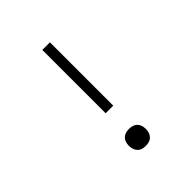

<svg xmlns="http://www.w3.org/2000/svg" viewBox="-189 -793 928 928"><g transform="rotate(-45 275.0 -329.0)"><path d="M249 -237V-670H301V-237ZM275 12Q263 12 251.5 8.5Q240 5 232 -3.5Q224 -12 220.5 -23Q217 -34 217 -46Q217 -58 220.5 -69.5Q224 -81 232 -89Q240 -97 251.5 -100.5Q263 -104 275 -104Q287 -104 298.5 -100.5Q310 -97 318 -89Q326 -81 329.5 -69.5Q333 -58 333 -46Q333 -34 329.5 -23Q326 -12 318 -3.5Q310 5 298.5 8.5Q287 12 275 12Z"/></g></svg>

Font: Lode Dark Term
Style: Regular
Weight: 400
Monospace: yes
Designer: Belleve Invis
Foundry: Belleve Invis
Version: Version 29.2.0